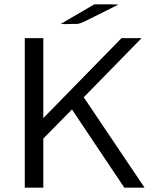

<svg xmlns="http://www.w3.org/2000/svg" viewBox="-20 -871 734 891"><path d="M95 0V-694H181V-323L544 -694H637L369 -420V-419L651 0H557L314 -363L181 -228V0ZM262 -760 418 -851H486L530 -850Q391 -780 369.5 -770Q348 -760 336 -760H316Q311 -760 301.5 -759.5Q292 -759 287 -759Q270 -759 262 -760Z"/></svg>

Font: CMU Sans Serif
Style: Medium
Weight: 500
Version: Version 0.7.0